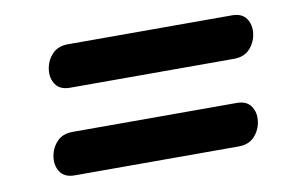

<svg xmlns="http://www.w3.org/2000/svg" viewBox="-48 -541 795 507"><g transform="rotate(-10 350.0 -288.0)"><path d="M144 -346Q117 -346 105.5 -363Q94 -380 97 -403Q100 -426 115.5 -443Q131 -460 158 -460H598Q625 -460 636.5 -443Q648 -426 645 -403Q642 -380 626.5 -363Q611 -346 584 -346ZM116 -116Q89 -116 77.5 -133Q66 -150 69 -173Q72 -196 87.5 -213Q103 -230 130 -230H570Q597 -230 608.5 -213Q620 -196 617 -173Q614 -150 598.5 -133Q583 -116 556 -116Z"/></g></svg>

Font: Pacifico
Style: Regular
Weight: 400
Designer: Vernon Adams
Foundry: Vernon Adams
Version: Version 3.010; ttfautohint (v1.8.4.7-5d5b)